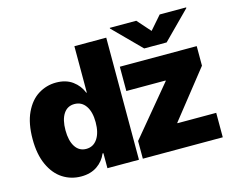

<svg xmlns="http://www.w3.org/2000/svg" viewBox="-104 -911 1326 1074"><g transform="rotate(-15 559.0 -374.0)"><path d="M32.2 -264.6Q32.2 -356 61 -417.2Q89.8 -478.5 137.2 -507.8Q184.6 -537.1 240.2 -537.1Q296.9 -537.1 335 -509.3Q373 -481.4 389.6 -438.5H392.6V-707H577.1V0H394.5V-86.9H389.6Q372.6 -44.9 334.7 -19Q296.9 6.8 242.2 6.8Q183.6 6.8 136 -23.7Q88.4 -54.2 60.3 -115.5Q32.2 -176.8 32.2 -264.6ZM397.5 -265.6Q397.5 -325.7 373.8 -360.1Q350.1 -394.5 308.6 -394.5Q267.6 -394.5 245.1 -360.4Q222.7 -326.2 222.7 -265.6Q222.7 -204.6 245.4 -169.7Q268.1 -134.8 308.6 -134.8Q350.1 -134.8 373.8 -169.9Q397.5 -205.1 397.5 -265.6ZM599.6 -102.5 835.9 -386.7V-389.6H608.4V-530.3H1053.7V-417L837.9 -144.5V-141.6H1062.5V0H599.6ZM832 -677.7 899.4 -754.9H1052.7V-751L896.5 -593.8H766.6L610.4 -751V-754.9H763.7Z"/></g></svg>

Font: Pretendard JP Black
Style: Regular
Weight: 900
Designer: Base glyphs from Inter by Rasmus Andersson; Hangeul glyphs from Noto Sans CJK(Source Han Sans) by Jang Soo-young and Kan
Foundry: Kil Hyung-jin
Version: Version 1.309